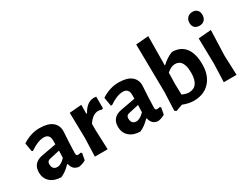

<svg xmlns="http://www.w3.org/2000/svg" viewBox="-55 -849 1564 1215"><g transform="rotate(-30 727.0 -242.0)"><path d="M286 -240.2Q286 -228 281.3 -160.7Q281.3 -160.7 278.5 -84.1Q278.5 -72 281.3 -67.8Q284.1 -63.6 292.5 -63.6Q300.9 -63.6 312.1 -66.4L319.6 -60.7L310.3 -12.1Q287.9 1.9 259.8 5.6Q215 1.9 205.6 -45.8H200.9Q165.4 -8.4 129 6.5Q78.5 5.6 49.5 -20.6Q20.6 -46.7 20.6 -90.7Q20.6 -158.9 92.5 -172.9L200 -192.5V-221.5Q200 -267.3 157 -267.3Q114 -267.3 56.1 -227.1L48.6 -230.8L38.3 -292.5Q100 -331.8 162.1 -331.8Q224.3 -331.8 255.1 -307.5Q286 -283.2 286 -240.2ZM125.2 -129.9Q103.7 -125.2 103.7 -103.7Q103.7 -61.7 140.2 -61.7Q167.3 -61.7 198.1 -94.4L200 -146.7Z M574.8 -324.3V-239.3L565.4 -235.5Q553.3 -240.2 539.3 -240.2Q499.1 -240.2 465.4 -188.8V-143L471 0H377.6L382.2 -134.6L378.5 -319.6L467.3 -327.1L466.4 -262.6H472Q505.6 -325.2 557 -326.2Q563.6 -325.2 574.8 -324.3Z M863.6 -240.2Q863.6 -228 858.9 -160.7Q858.9 -160.7 856.1 -84.1Q856.1 -72 858.9 -67.8Q861.7 -63.6 870.1 -63.6Q878.5 -63.6 889.7 -66.4L897.2 -60.7L887.9 -12.1Q865.4 1.9 837.4 5.6Q792.5 1.9 783.2 -45.8H778.5Q743 -8.4 706.5 6.5Q656.1 5.6 627.1 -20.6Q598.1 -46.7 598.1 -90.7Q598.1 -158.9 670.1 -172.9L777.6 -192.5V-221.5Q777.6 -267.3 734.6 -267.3Q691.6 -267.3 633.6 -227.1L626.2 -230.8L615.9 -292.5Q677.6 -331.8 739.7 -331.8Q801.9 -331.8 832.7 -307.5Q863.6 -283.2 863.6 -240.2ZM702.8 -129.9Q681.3 -125.2 681.3 -103.7Q681.3 -61.7 717.8 -61.7Q744.9 -61.7 775.7 -94.4L777.6 -146.7Z M1097.2 7.5Q1061.7 7.5 1018.7 -9.3L969.2 8.4L957.9 -0.9L963.6 -133.6L958.9 -484.1L1051.4 -491.6L1049.5 -279.4H1052.3Q1090.7 -315 1130.8 -329.9Q1192.5 -329.9 1225.7 -288.3Q1258.9 -246.7 1258.9 -166.4Q1258.9 -86 1215.4 -39.3Q1172 7.5 1097.2 7.5ZM1096.3 -53.3Q1171 -54.2 1171 -154.7Q1171 -255.1 1108.4 -254.2Q1079.4 -254.2 1048.6 -226.2L1046.7 -145.8L1048.6 -66.4Q1074.8 -54.2 1096.3 -53.3Z M1318.7 -433.6Q1318.7 -456.1 1332.7 -470.6Q1346.7 -485 1369.2 -485Q1391.6 -485 1403.7 -472.4Q1415.9 -459.8 1415.9 -436.9Q1415.9 -414 1402.8 -400Q1389.7 -386 1366.8 -386Q1343.9 -386 1331.3 -398.6Q1318.7 -411.2 1318.7 -433.6ZM1413.1 0H1319.6L1324.3 -134.6L1320.6 -319.6L1414 -327.1L1407.5 -143Z"/></g></svg>

Font: Gurajada
Style: Regular
Weight: 400
Designer: Purushoth Kumar Guthula
Foundry: SiliconAndhra, USA.
Version: Version 1.0.3; ttfautohint (v1.2.42-39fb)